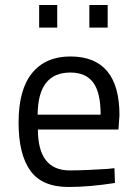

<svg xmlns="http://www.w3.org/2000/svg" viewBox="-20 -735 547 765"><path d="M258 -56Q290 -56 334.5 -58Q379 -60 408 -62L436 -65L438 -6Q337 10 253 10Q147 10 100.5 -55.5Q54 -121 54 -247Q54 -378 108 -444Q162 -510 260 -510Q456 -510 456 -276L452 -219H131Q131 -56 258 -56ZM130 -278H381Q381 -366 351.5 -406Q322 -446 260 -446Q131 -446 130 -278ZM136 -625V-715H208V-625ZM336 -625V-715H409V-625Z"/></svg>

Font: TypoPRO Titillium Maps
Style: 400 wt
Weight: 400
Designer: Campivisivi
Foundry: Accademia di Belle Arti di Urbino and students of MA course of Visual design
Version: Version 001.001